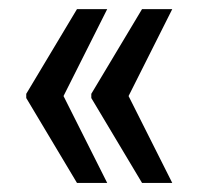

<svg xmlns="http://www.w3.org/2000/svg" viewBox="-20 -465 444 425"><path d="M120.6 -252.4 217.3 -60.1H150.4L38.1 -248V-257.3L150.4 -444.8H217.3ZM264.6 -252.4 361.3 -60.1H294.4L182.1 -248V-257.3L294.4 -444.8H361.3Z"/></svg>

Font: Franco
Style: Regular
Weight: 400
Designer: Google
Version: Version 1.200311; 2013